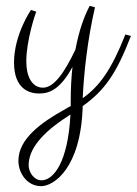

<svg xmlns="http://www.w3.org/2000/svg" viewBox="-20 -357 468 657"><path d="M222 -11V6C216 9 210 12 204 16C121 62 43 118 43 193C43 236 73 280 121 280C163 280 257 220 263 6C337 -47 377 -102 428 -234L409 -239C360 -115 319 -61 263 -21C267 -107 279 -219 305 -332L287 -337C268 -302 250 -251 238 -187C202 -112 166 -57 127 -57C91 -57 70 -93 70 -147C70 -220 102 -313 104 -317L86 -323C86 -323 28 -239 28 -143C28 -51 82 -37 114 -37C153 -37 188 -55 228 -128C224 -92 222 -53 222 -11ZM122 260C96 260 78 232 78 208C78 140 149 81 215 39C217 37 219 36 221 35C213 196 164 260 122 260Z"/></svg>

Font: Clicker Script
Style: Regular
Weight: 400
Designer: Astigmatic (AOETI)
Foundry: Astigmatic (AOETI)
Version: Version 1.000